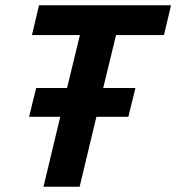

<svg xmlns="http://www.w3.org/2000/svg" viewBox="-20 -713 673 733"><path d="M146 0 210 -267H91L118 -377H236L285 -579H102L129 -693H633L606 -579H423L374 -377H497L470 -267H348L284 0Z"/></svg>

Font: Ubuntu Sans Mono
Style: Bold Italic
Weight: 700
Italic angle: -13.5°
Monospace: yes
Designer: Dalton Maag Ltd
Foundry: Dalton Maag Ltd
Version: Version 1.006